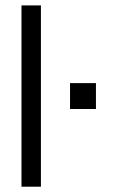

<svg xmlns="http://www.w3.org/2000/svg" viewBox="-20 -704 431 724"><path d="M134.3 -683.6V0H61V-683.6ZM341.8 -390.6V-293H244.1V-390.6Z"/></svg>

Font: Sanitrixie
Style: Regular
Weight: 400
Designer: Jayvee D. Enaguas (Grand Chaos)
Version: Version 1.1 - 6/9/2013